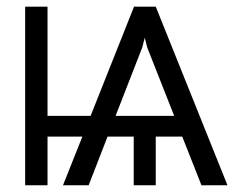

<svg xmlns="http://www.w3.org/2000/svg" viewBox="-20 -550 734 570"><path d="M521 -144.5H442.4V0H377V-144.5H299.3L243.2 0H167L224.6 -144.5H121.1V0H54.7V-530.3H121.1V-206.1H249L377.9 -530.3H442.4L655.3 0H578.1ZM497.1 -206.1 417 -409.2 409.7 -438 402.3 -409.2 323.2 -206.1Z"/></svg>

Font: Pretendard Light
Style: Regular
Weight: 300
Designer: Base glyphs from Inter by Rasmus Andersson; Hangeul glyphs from Noto Sans CJK(Source Han Sans) by Jang Soo-young and Kan
Foundry: Kil Hyung-jin
Version: Version 1.309